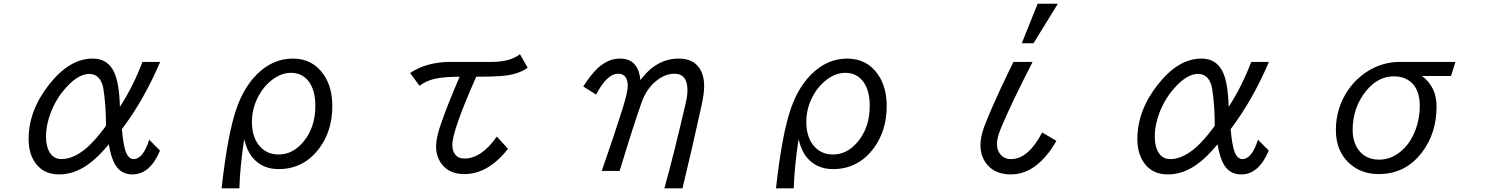

<svg xmlns="http://www.w3.org/2000/svg" viewBox="-20 -900 8040 1039"><path d="M845.7 -85Q792 43.9 696.8 43.9Q636.7 43.9 605.5 -5.4Q581.1 -43.5 568.8 -119.1Q510.3 -48.3 458.5 -11.2Q381.8 43.9 299.8 43.9Q217.3 43.9 172.9 -16.1Q134.8 -67.4 134.8 -147.5Q134.8 -301.8 245.6 -442.4Q356 -583 481.9 -583Q564.9 -583 599.1 -506.3Q625.5 -446.8 628.9 -321.8Q700.2 -431.6 751 -564.9H846.7Q758.3 -357.9 639.6 -201.2Q647 -116.2 660.6 -79.1Q675.8 -39.1 703.1 -39.1Q754.4 -39.1 787.6 -144ZM553.7 -220.7Q553.7 -329.1 539.1 -422.4Q536.1 -441.4 527.8 -458Q506.8 -500 462.9 -500Q405.3 -500 340.3 -429.2Q273.9 -357.4 244.6 -261.2Q229 -209.5 229 -161.1Q229 -110.8 246.1 -79.6Q268.6 -39.1 313 -39.1Q376.5 -39.1 445.8 -97.2Q481.4 -127.4 518.6 -173.8Q553.7 -217.3 553.7 -220.7Z M1179.2 119.1Q1211.9 -178.2 1261.7 -317.9Q1300.8 -427.7 1369.1 -496.6Q1455.1 -583 1564.5 -583Q1672.4 -583 1732.4 -495.1Q1778.3 -427.2 1778.3 -326.2Q1778.3 -193.8 1709.5 -100.1Q1625 15.1 1487.8 15.1Q1397.9 15.1 1345.2 -49.3Q1315.9 -85.4 1301.3 -147Q1278.3 8.3 1275.4 119.1ZM1554.7 -505.9Q1498.5 -505.9 1446.3 -462.9Q1399.9 -424.8 1372.1 -366.7Q1343.3 -306.2 1343.3 -239.7Q1343.3 -164.1 1379.4 -116.2Q1419.4 -64 1487.8 -64Q1564.9 -64 1622.1 -133.3Q1686.5 -210.9 1686.5 -326.7Q1686.5 -405.8 1655.3 -452.6Q1619.1 -505.9 1554.7 -505.9Z M2199.2 -504.9Q2289.1 -564.9 2417 -564.9H2637.2Q2742.7 -564.9 2793.5 -606.9L2835.4 -533.7Q2784.2 -495.1 2688 -488.3Q2645 -484.9 2557.1 -484.9Q2427.7 -192.4 2427.7 -117.2Q2427.7 -85 2442.4 -65.4Q2459.5 -42 2492.7 -42Q2585.4 -42 2668.5 -161.1L2729 -94.7Q2621.6 42 2493.2 42Q2408.7 42 2368.2 -15.1Q2339.8 -54.2 2339.8 -107.4Q2339.8 -152.8 2362.8 -219.7Q2398.9 -326.7 2467.3 -484.9Q2379.4 -484.4 2331.1 -473.1Q2287.1 -462.9 2250 -436Z M3236.3 24.9Q3303.2 -166 3349.1 -312.5Q3377 -401.4 3377 -434.6Q3377 -501 3324.7 -501Q3264.2 -501 3206.1 -388.2L3136.2 -432.1Q3180.7 -501 3217.8 -534.2Q3272.5 -583 3335 -583Q3434.6 -583 3445.3 -466.3Q3531.7 -583 3653.3 -583Q3730 -583 3765.1 -530.8Q3790.5 -493.7 3790.5 -432.6Q3790.5 -394 3776.9 -331.5Q3725.1 -95.2 3673.3 119.1H3575.2Q3622.1 -46.9 3689.9 -338.4Q3700.2 -382.3 3700.2 -411.6Q3700.2 -501 3629.4 -501Q3575.7 -501 3524.9 -457Q3477.1 -416 3451.7 -344.7Q3409.7 -226.6 3342.8 -6.3L3333 24.9Z M4179.2 119.1Q4211.9 -178.2 4261.7 -317.9Q4300.8 -427.7 4369.1 -496.6Q4455.1 -583 4564.5 -583Q4672.4 -583 4732.4 -495.1Q4778.3 -427.2 4778.3 -326.2Q4778.3 -193.8 4709.5 -100.1Q4625 15.1 4487.8 15.1Q4397.9 15.1 4345.2 -49.3Q4315.9 -85.4 4301.3 -147Q4278.3 8.3 4275.4 119.1ZM4554.7 -505.9Q4498.5 -505.9 4446.3 -462.9Q4399.9 -424.8 4372.1 -366.7Q4343.3 -306.2 4343.3 -239.7Q4343.3 -164.1 4379.4 -116.2Q4419.4 -64 4487.8 -64Q4564.9 -64 4622.1 -133.3Q4686.5 -210.9 4686.5 -326.7Q4686.5 -405.8 4655.3 -452.6Q4619.1 -505.9 4554.7 -505.9Z M5509.3 -666 5595.2 -879.9H5704.6L5572.8 -666ZM5619.6 -183.1 5696.8 -137.7Q5592.3 43.9 5449.2 43.9Q5369.6 43.9 5324.7 -5.9Q5285.6 -50.3 5285.6 -115.2Q5285.6 -158.7 5307.1 -217.3Q5324.7 -264.2 5359.6 -343Q5394.5 -421.9 5447.8 -531.7L5463.9 -564.9H5567.9Q5510.3 -453.1 5467.3 -363.3Q5424.3 -273.4 5396 -205.1Q5375 -153.8 5375 -122.6Q5375 -86.9 5393.1 -65.4Q5414.6 -39.1 5451.2 -39.1Q5544.4 -39.1 5619.6 -183.1Z M6845.7 -85Q6792 43.9 6696.8 43.9Q6636.7 43.9 6605.5 -5.4Q6581.1 -43.5 6568.8 -119.1Q6510.3 -48.3 6458.5 -11.2Q6381.8 43.9 6299.8 43.9Q6217.3 43.9 6172.9 -16.1Q6134.8 -67.4 6134.8 -147.5Q6134.8 -301.8 6245.6 -442.4Q6356 -583 6481.9 -583Q6564.9 -583 6599.1 -506.3Q6625.5 -446.8 6628.9 -321.8Q6700.2 -431.6 6751 -564.9H6846.7Q6758.3 -357.9 6639.6 -201.2Q6647 -116.2 6660.6 -79.1Q6675.8 -39.1 6703.1 -39.1Q6754.4 -39.1 6787.6 -144ZM6553.7 -220.7Q6553.7 -329.1 6539.1 -422.4Q6536.1 -441.4 6527.8 -458Q6506.8 -500 6462.9 -500Q6405.3 -500 6340.3 -429.2Q6273.9 -357.4 6244.6 -261.2Q6229 -209.5 6229 -161.1Q6229 -110.8 6246.1 -79.6Q6268.6 -39.1 6313 -39.1Q6376.5 -39.1 6445.8 -97.2Q6481.4 -127.4 6518.6 -173.8Q6553.7 -217.3 6553.7 -220.7Z M7856 -564.9 7832 -488.8H7674.8Q7753.9 -430.7 7753.9 -323.2Q7753.9 -180.2 7675.8 -76.7Q7586.9 42 7440.4 42Q7343.3 42 7278.8 -19Q7209 -85.4 7209 -196.3Q7209 -319.8 7279.3 -418.5Q7330.6 -489.7 7406.2 -528.8Q7475.6 -564.9 7555.2 -564.9ZM7521.5 -486.8Q7438 -486.8 7374.5 -410.2Q7299.8 -319.8 7299.8 -195.8Q7299.8 -145 7319.8 -107.4Q7358.4 -36.1 7442.9 -36.1Q7519 -36.1 7578.6 -97.7Q7619.1 -139.2 7641.1 -200.2Q7663.1 -260.3 7663.1 -325.7Q7663.1 -407.2 7622.6 -448.7Q7585 -486.8 7521.5 -486.8Z"/></svg>

Font: BIZ UDGothic
Style: Regular
Weight: 400
Monospace: yes
Designer: TypeBank Co., Ltd.
Foundry: Morisawa Inc.
Version: Version 1.05